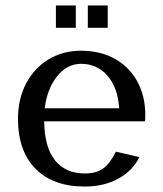

<svg xmlns="http://www.w3.org/2000/svg" viewBox="-20 -690 599 704"><path d="M417 -293H144Q153 -365 189.5 -410.5Q226 -456 277 -456Q336 -456 374 -412.5Q412 -369 417 -293ZM512 -245Q517 -322 489 -380.5Q461 -439 406 -471.5Q351 -504 277 -504Q210 -504 157.5 -472Q105 -440 75.5 -383.5Q46 -327 46 -254Q46 -136 110.5 -71Q175 -6 291 -6Q360 -6 413 -34.5Q466 -63 491 -114L405 -134Q383 -90 358 -72Q333 -54 291 -54Q220 -54 181.5 -102.5Q143 -151 142 -245ZM185 -588H258V-670H185ZM302 -588H375V-670H302Z"/></svg>

Font: LXGW Marker Gothic
Style: Regular
Weight: 400
Version: Version 1.001